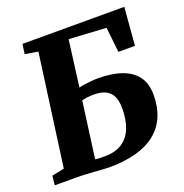

<svg xmlns="http://www.w3.org/2000/svg" viewBox="-134 -863 949 991"><g transform="rotate(-20 341.0 -367.0)"><path d="M299.5 9Q291 9 269.2 7.8Q247.5 6.5 220.5 4.5Q193.5 2.5 168.8 1.2Q144 0 128.5 0H3L8 -51L76 -65L159.5 -677.5L88.5 -689.5L95.5 -743H655L638 -535H547L532 -672.5L328 -684.5L295 -430.5Q305.5 -433.5 324.2 -436.5Q343 -439.5 363.5 -441.2Q384 -443 399.5 -443Q478.5 -443 532.5 -423.2Q586.5 -403.5 614.2 -364.5Q642 -325.5 642 -265.5Q642 -198.5 620 -147Q598 -95.5 554.8 -60.8Q511.5 -26 447.5 -8.5Q383.5 9 299.5 9ZM299.5 -52.5Q355 -52.5 392.2 -76.8Q429.5 -101 447.8 -146.2Q466 -191.5 466 -255Q466 -291 455.5 -317Q445 -343 419.8 -357.2Q394.5 -371.5 349.5 -371.5Q333 -371.5 314 -369Q295 -366.5 286 -363.5L244.5 -55Q254.5 -53 268 -52.8Q281.5 -52.5 299.5 -52.5Z"/></g></svg>

Font: Merriweather 20pt Black
Style: Italic
Weight: 900
Italic angle: -7.8°
Version: Version 2.101